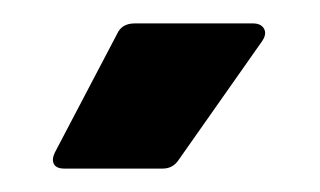

<svg xmlns="http://www.w3.org/2000/svg" viewBox="-20 -720 273 164"><path d="M27 -590 80 -691Q84 -700 95 -700H196Q203 -700 205.5 -695.5Q208 -691 204 -685L133 -584Q128 -576 119 -576H35Q28 -576 26 -580Q24 -584 27 -590Z"/></svg>

Font: Amber EN
Style: Bold
Weight: 700
Designer: Jeremy Tribby
Foundry: Tribby Type
Version: Version 1.408 November 24, 2021